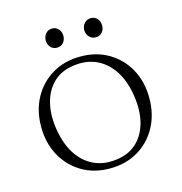

<svg xmlns="http://www.w3.org/2000/svg" viewBox="-96 -701 756 799"><g transform="rotate(-15 282.0 -301.5)"><path d="M282.5 -471.5Q350.5 -471.5 403 -440.5Q455.5 -409.5 485.2 -355.2Q515 -301 515 -230.5Q515 -160.5 485.2 -106Q455.5 -51.5 403 -20.5Q350.5 10.5 281.5 10.5Q213.5 10.5 161.2 -20.5Q109 -51.5 79 -106Q49 -160.5 49 -230.5Q49 -301 78.8 -355.2Q108.5 -409.5 161 -440.5Q213.5 -471.5 282.5 -471.5ZM317 -18.5Q370 -25 404.2 -56.2Q438.5 -87.5 452.2 -138Q466 -188.5 456.5 -253Q447 -319.5 417.8 -364.5Q388.5 -409.5 344.8 -429.8Q301 -450 247 -442.5Q194 -436 159.8 -404.8Q125.5 -373.5 111.8 -323Q98 -272.5 107.5 -208Q117.5 -141.5 146.5 -96.5Q175.5 -51.5 219.5 -31.2Q263.5 -11 317 -18.5ZM198.5 -532Q181.5 -532 171 -544Q160.5 -556 160.5 -573Q160.5 -590.5 171 -602.5Q181.5 -614.5 198.5 -614.5Q216 -614.5 226.2 -602.5Q236.5 -590.5 236.5 -573Q236.5 -556 226.2 -544Q216 -532 198.5 -532ZM365.5 -532Q348.5 -532 337.5 -544Q326.5 -556 326.5 -573Q326.5 -590.5 337.5 -602.5Q348.5 -614.5 365.5 -614.5Q383 -614.5 393.2 -602.5Q403.5 -590.5 403.5 -573Q403.5 -556 393.2 -544Q383 -532 365.5 -532Z"/></g></svg>

Font: Fraunces ExtraLight
Style: Regular
Weight: 250
Version: Version 1.000;[b76b70a41]